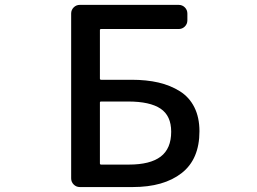

<svg xmlns="http://www.w3.org/2000/svg" viewBox="-20 -756 1040 776"><path d="M302.7 0Q288.1 0 277.8 -10.3Q267.6 -20.5 267.6 -35.2V-701.2Q267.6 -715.8 277.8 -726.1Q288.1 -736.3 302.7 -736.3H702.1Q716.8 -736.3 727.1 -726.1Q737.3 -715.8 737.3 -701.2V-673.8Q737.3 -659.2 727.1 -648.9Q716.8 -638.7 702.1 -638.7H388.7Q383.8 -638.7 383.8 -634.8V-438.5Q383.8 -433.6 388.7 -433.6H511.7Q572.3 -433.6 620.6 -422.4Q668.9 -411.1 707 -387.2Q745.1 -363.3 765.6 -322.3Q786.1 -281.2 786.1 -225.6Q786.1 -112.3 713.9 -56.2Q641.6 0 516.6 0ZM383.8 -95.7Q383.8 -90.8 388.7 -90.8H501Q586.9 -90.8 629.4 -123Q671.9 -155.3 671.9 -223.6Q671.9 -288.1 628.9 -316.9Q585.9 -345.7 498 -345.7H388.7Q383.8 -345.7 383.8 -341.8Z"/></svg>

Font: Gen Jyuu Gothic L Monospace Medium
Style: Regular
Weight: 500
Designer: [Source Han Sans]
Ryoko NISHIZUKA  (kana & ideographs); Paul D. Hunt (Latin, Greek & Cyrillic); Wenlong ZHANG  (bopomofo
Version: Version 1.002.20150607